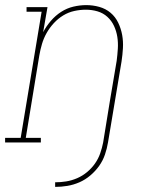

<svg xmlns="http://www.w3.org/2000/svg" viewBox="-57 -558 577 752"><path d="M159 174V156Q181 156 202.5 152.5Q224 149 245 140Q266 131 284 116Q302 101 315 82.5Q328 64 335.5 42.5Q343 21 347 0Q360 -80 373 -160Q386 -240 400 -320Q403 -343 404.5 -367Q406 -391 402.5 -413.5Q399 -436 389.5 -456.5Q380 -477 363.5 -492Q347 -507 325 -513.5Q303 -520 279 -520Q257 -520 234 -515Q211 -510 190.5 -497.5Q170 -485 153.5 -467Q137 -449 125.5 -428.5Q114 -408 107.5 -386Q101 -364 97 -341L44 -18H103V0H-37V-18H24L106 -512H47V-530H129L112 -432Q124 -455 142 -476Q160 -497 182.5 -511.5Q205 -526 230.5 -532Q256 -538 281 -538Q307 -538 332 -531Q357 -524 376 -508Q395 -492 406 -469Q417 -446 421.5 -421Q426 -396 424.5 -369.5Q423 -343 419 -317L366 0Q362 24 354 47.5Q346 71 331.5 91.5Q317 112 297 129Q277 146 254 156Q231 166 207 170Q183 174 159 174Z"/></svg>

Font: Iosevka Slab Thin Oblique
Style: Regular
Weight: 100
Italic angle: -9°
Monospace: yes
Designer: Belleve Invis
Foundry: Belleve Invis
Version: Version 11.1.0; ttfautohint (v1.8.3)